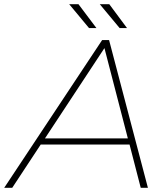

<svg xmlns="http://www.w3.org/2000/svg" viewBox="-65 -890 781 910"><path d="M-45 0 419 -700H452L636 0H602L549 -205H128L-7 0ZM148 -234H541L430 -662ZM357 -757 263 -870H307L392 -757ZM502 -757 408 -870H453L537 -757Z"/></svg>

Font: Montserrat ExtraLight
Style: Italic
Weight: 200
Italic angle: -11.3°
Designer: Julieta Ulanovsky
Foundry: Julieta Ulanovsky
Version: Version 9.000; ttfautohint (v1.8.4.7-5d5b)